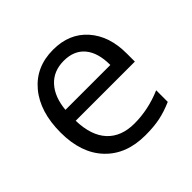

<svg xmlns="http://www.w3.org/2000/svg" viewBox="-142 -690 846 846"><g transform="rotate(-45 280.5 -267.5)"><path d="M312 9.8Q193.4 9.8 124.8 -62.5Q56.2 -134.8 56.2 -263.2Q56.2 -392.6 119.9 -468.8Q183.6 -544.9 291 -544.9Q391.6 -544.9 450.2 -478.8Q508.8 -412.6 508.8 -304.2V-252.9H140.1Q142.6 -158.7 187.7 -109.9Q232.9 -61 314.9 -61Q401.4 -61 485.8 -97.2V-24.9Q442.9 -6.3 404.5 1.7Q366.2 9.8 312 9.8ZM290 -477.1Q225.6 -477.1 187.3 -435.1Q148.9 -393.1 142.1 -318.8H421.9Q421.9 -395.5 387.7 -436.3Q353.5 -477.1 290 -477.1Z"/></g></svg>

Font: f3_21440 
Style: Regular
Weight: 400
Foundry: Ascender Corporation
Version: Version 1.10